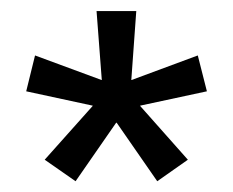

<svg xmlns="http://www.w3.org/2000/svg" viewBox="-20 -659 422 348"><path d="M117 -330.5 61 -369.5 148 -467V-467.5L27.5 -493.5L43.5 -558.5L164 -514H164.5L155 -639H227L218 -514H218.5L338.5 -558.5L355 -493.5L234 -467.5V-467L320.5 -369.5L265 -330.5L191.5 -436.5H190.5Z"/></svg>

Font: Anek Latin Medium
Style: Regular
Weight: 400
Version: Version 1.003